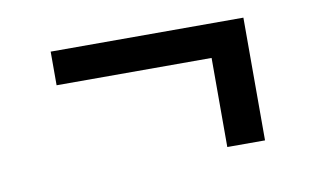

<svg xmlns="http://www.w3.org/2000/svg" viewBox="-42 -450 684 416"><g transform="rotate(-10 300.0 -242.0)"><path d="M512 -107H429V-303H88V-377H512Z"/></g></svg>

Font: Iosevka Curly Extended
Style: Regular
Weight: 400
Width: 7
Monospace: yes
Designer: Belleve Invis
Foundry: Belleve Invis
Version: Version 11.1.0; ttfautohint (v1.8.3)